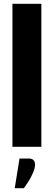

<svg xmlns="http://www.w3.org/2000/svg" viewBox="-20 -767 281 1003"><path d="M45 -747H196V0H45ZM82 61H128Q147 61 155 69.5Q163 78 163 93Q163 111 152.5 135.5Q142 160 128 182Q114 204 105 216H57Z"/></svg>

Font: Khand Variable Light
Style: Regular
Weight: 300
Designer: Satya Rajpurohit
Foundry: Indian Type Foundry
Version: Version 3.000